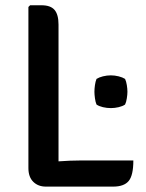

<svg xmlns="http://www.w3.org/2000/svg" viewBox="-20 -708 554 730"><path d="M202.5 1.5H154.5Q125 1.5 106.5 -16.8Q88 -35 88 -69V-681.5L94.5 -688H137.5Q172.5 -688 187.5 -670.2Q202.5 -652.5 202.5 -614.5ZM487 -98Q487 -41 469.2 -19.8Q451.5 1.5 410 1.5H154.5L95 -82.5Q144 -90.5 196.5 -94.2Q249 -98 292 -98ZM339 -359Q339 -370.5 341 -384.5Q343 -398.5 347 -408Q356.5 -414 371.5 -417.8Q386.5 -421.5 401.5 -421.5Q416 -421.5 431 -417.8Q446 -414 455.5 -408Q460 -398.5 462.2 -384.5Q464.5 -370.5 464.5 -359Q464.5 -349 462.2 -334.2Q460 -319.5 455.5 -310.5Q446 -304 431 -300.5Q416 -297 401.5 -297Q386.5 -297 371.5 -300.5Q356.5 -304 347 -310.5Q343 -319.5 341 -334.2Q339 -349 339 -359Z"/></svg>

Font: Signika Negative Light Medium
Style: Regular
Weight: 500
Version: Version 2.001